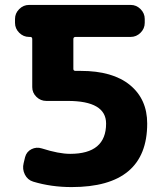

<svg xmlns="http://www.w3.org/2000/svg" viewBox="-20 -750 659 780"><path d="M98 -600Q75 -600 58 -617Q41 -634 41 -657V-673Q41 -696 58 -713Q75 -730 98 -730H511Q534 -730 551 -713Q568 -696 568 -673V-657Q568 -634 551 -617Q534 -600 511 -600H287Q278 -600 278 -591V-470Q278 -462 287 -462H308Q438 -462 508 -404.5Q578 -347 578 -248Q578 10 271 10Q188 10 115 -12Q92 -19 81 -41Q70 -63 76 -87L82 -112Q88 -134 108 -144Q128 -154 150 -147Q219 -125 265 -125Q411 -125 411 -248Q411 -340 255 -340H168Q145 -340 128 -356.5Q111 -373 111 -396V-591Q111 -600 103 -600Z"/></svg>

Font: Rounded Mplus 1c ExtraBold
Style: Regular
Weight: 800
Version: Version 1.059.20150529